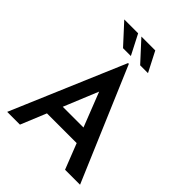

<svg xmlns="http://www.w3.org/2000/svg" viewBox="-257 -1074 1213 1213"><g transform="rotate(45 349.5 -468.0)"><path d="M24 0 346 -758H353L675 0H541L315 -576L398 -632L138 0ZM226 -271H475L515 -171H191ZM134 -936H258L327 -802H257ZM287 -936H411L480 -802H410Z"/></g></svg>

Font: Josefin Sans Thin SemiBold
Style: Regular
Weight: 600
Version: Version 2.000